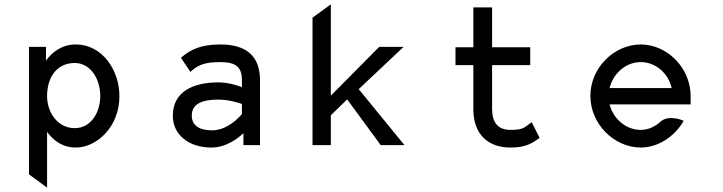

<svg xmlns="http://www.w3.org/2000/svg" viewBox="-20 -666 3317 881"><path d="M191 -388V-451H113V134L196 195V-61C225 -21 267 11 328 11C423 11 528 -83 528 -225C528 -343 450 -462 328 -462C266 -462 221 -429 191 -388ZM196 -225C196 -313 242 -377 323 -377C394 -377 440 -306 440 -225C440 -151 398 -78 323 -78C243 -78 196 -152 196 -225Z M810 -401 854 -336 858 -340C893 -372 929 -381 991 -381C1062 -381 1090 -359 1090 -298V-266C1075 -272 1031 -288 982 -288C867 -288 773 -246 773 -135C773 -46 848 11 950 11C1020 11 1075 -34 1097 -55V0H1173V-298C1173 -409 1110 -462 991 -462C905 -462 856 -440 814 -404ZM860 -136C860 -193 914 -209 982 -209C1030 -209 1076 -194 1090 -189V-143C1082 -133 1027 -68 953 -68C896 -68 860 -89 860 -136Z M1626 -257 1832 -451H1720L1498 -227V-646L1414 -585V0H1498V-137L1573 -210L1727 0H1836Z M2456 -33 2420 -105 2415 -102C2386 -81 2381 -70 2323 -70C2264 -70 2238 -104 2238 -168V-367H2413V-449H2238V-632H2152V-449H2070V-367H2152V-160C2154 -50 2218 11 2323 11C2392 11 2420 -8 2453 -31Z M3149 -187V-225C3149 -356 3040 -462 2920 -462C2800 -462 2689 -357 2689 -226C2689 -95 2800 11 2920 11C2997 11 3071 -36 3114 -106L3117 -111L3112 -114C3112 -114 3048 -141 3011 -108C2986 -85 2955 -70 2920 -70C2853 -70 2795 -119 2777 -187ZM2777 -262C2794 -330 2852 -381 2920 -381C2988 -381 3046 -331 3062 -262Z"/></svg>

Font: Charger Monospace
Style: Regular
Weight: 400
Designer: Jasper
Foundry: Cannot Into Space Fonts
Version: Version 0.980